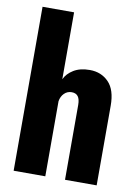

<svg xmlns="http://www.w3.org/2000/svg" viewBox="-83 -787 609 843"><g transform="rotate(10 221.0 -365.5)"><path d="M37.6 0H178.7V-335Q182.1 -356.4 195.8 -370.1Q209.5 -383.8 229 -383.8Q248 -383.8 257.3 -371.6Q266.6 -359.4 266.6 -333.5V0H407.7V-355Q407.7 -425.8 374.8 -459.7Q341.8 -493.7 290.5 -493.7Q247.1 -493.7 218.5 -476.1Q189.9 -458.5 178.2 -432.6V-731H37.6Z"/></g></svg>

Font: Roboto Flex
Style: wght 700 wdth 25 opsz 34 GRAD 0.00 slnt 0.00 XTRA 468 XOPQ 96 YOPQ 79 YTLC 514 YTUC 712 YTAS 750 YTDE -203.00 YTFI 738
Weight: 700
Width: 1
Designer: Berlow after Robertson
Foundry: Google
Version: Version 3.100